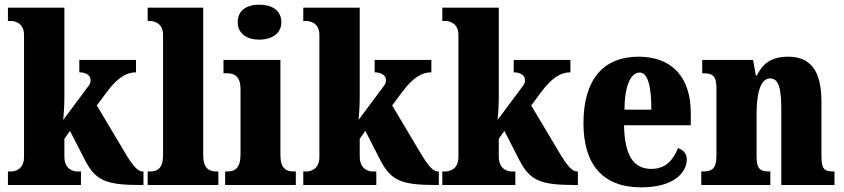

<svg xmlns="http://www.w3.org/2000/svg" viewBox="-20 -793 3618 823"><path d="M14 0H327V-58H310C296 -58 256 -66 256 -122V-198L280 -232L344 -107C390 -19 433 0 583 0H595V-58H591C569 -58 546 -87 513 -143L395 -341L439 -400C484 -460 522 -483 563 -483V-536H320V-483C349 -483 368 -469 368 -452C368 -447 370 -437 359 -424L251 -279C253 -294 256 -344 256 -378V-760H14V-703H28C41 -703 83 -696 83 -644V-120C83 -65 42 -58 28 -58H14Z M613 0H916V-58H907C875 -58 851 -73 851 -128V-760H613V-703H624C637 -703 679 -696 679 -644V-128C679 -73 656 -58 624 -58H613Z M1092 -623C1143 -623 1186 -648 1186 -698C1186 -750 1143 -773 1092 -773C1039 -773 999 -750 999 -698C999 -648 1039 -623 1092 -623ZM945 0H1248V-58H1238C1205 -58 1182 -73 1182 -128V-536H938V-479H955C986 -479 1011 -463 1011 -412V-131C1011 -74 988 -58 955 -58H945Z M1280 0H1593V-58H1576C1562 -58 1522 -66 1522 -122V-198L1546 -232L1610 -107C1656 -19 1699 0 1849 0H1861V-58H1857C1835 -58 1812 -87 1779 -143L1661 -341L1705 -400C1750 -460 1788 -483 1829 -483V-536H1586V-483C1615 -483 1634 -469 1634 -452C1634 -447 1636 -437 1625 -424L1517 -279C1519 -294 1522 -344 1522 -378V-760H1280V-703H1294C1307 -703 1349 -696 1349 -644V-120C1349 -65 1308 -58 1294 -58H1280Z M1876 0H2189V-58H2172C2158 -58 2118 -66 2118 -122V-198L2142 -232L2206 -107C2252 -19 2295 0 2445 0H2457V-58H2453C2431 -58 2408 -87 2375 -143L2257 -341L2301 -400C2346 -460 2384 -483 2425 -483V-536H2182V-483C2211 -483 2230 -469 2230 -452C2230 -447 2232 -437 2221 -424L2113 -279C2115 -294 2118 -344 2118 -378V-760H1876V-703H1890C1903 -703 1945 -696 1945 -644V-120C1945 -65 1904 -58 1890 -58H1876Z M2728 10C2870 10 2924 -54 2924 -111C2924 -135 2907 -152 2886 -158C2866 -107 2833 -69 2772 -69C2696 -69 2657 -126 2655 -256H2941V-308C2941 -467 2856 -550 2717 -550C2567 -550 2481 -453 2481 -265C2481 -91 2561 10 2728 10ZM2772 -323H2657C2657 -426 2684 -482 2722 -482C2757 -482 2772 -423 2772 -323Z M2986 0H3282V-58H3279C3240 -58 3223 -67 3223 -122V-305C3223 -384 3237 -457 3281 -457C3320 -457 3329 -408 3329 -323V0H3557V-58H3553C3513 -58 3501 -67 3501 -128V-358C3501 -493 3452 -550 3358 -550C3280 -550 3246 -514 3224 -469H3220L3208 -536H2990V-479H2994C3033 -479 3051 -470 3051 -415V-125C3051 -67 3030 -58 2990 -58H2986Z"/></svg>

Font: Noto Serif Georgian Condensed Black
Style: Regular
Weight: 900
Width: 3
Designer: Monotype Design Team, Akaki Razmadze
Foundry: Google LLC
Version: Version 2.003